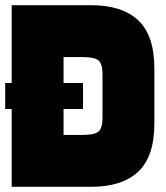

<svg xmlns="http://www.w3.org/2000/svg" viewBox="-20 -720 640 740"><path d="M300 -300V-400H0V-300ZM225 0V-700H25V0ZM330 0Q451 0 513 -58.5Q575 -117 575 -245V-350H375V-265Q375 -227 360 -213.5Q345 -200 300 -200H125L145 0ZM330 -700H135V-500H300Q345 -500 360 -486.5Q375 -473 375 -435V-350H575V-455Q575 -583 513 -641.5Q451 -700 330 -700Z"/></svg>

Font: Millimetre
Style: Extrablack
Weight: 900
Designer: Jérémy Landes
Version: Version 1.0